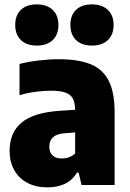

<svg xmlns="http://www.w3.org/2000/svg" viewBox="-20 -820 574 851"><path d="M488 -322.5V0H341.5L328.5 -55H321Q301 -21 267.5 -5.2Q234 10.5 190.5 10.5Q139.5 10.5 101.5 -9.5Q63.5 -29.5 43 -66.2Q22.5 -103 22.5 -151Q22.5 -232.5 76 -277Q129.5 -321.5 246.5 -329L313 -333.5Q312.5 -365.5 302.5 -383.8Q292.5 -402 269.2 -410Q246 -418 205 -418Q173 -418 136.2 -413Q99.5 -408 66.5 -398V-536.5Q105 -546.5 151.5 -552Q198 -557.5 239.5 -557.5Q328.5 -557.5 382.5 -535Q436.5 -512.5 462.2 -461.2Q488 -410 488 -322.5ZM313 -139.5V-233L267.5 -229.5Q198.5 -225 198.5 -170Q198.5 -144.5 213 -131Q227.5 -117.5 253.5 -117.5Q288.5 -117.5 313 -139.5ZM47.5 -709.5Q47.5 -752.5 72.8 -776.5Q98 -800.5 143 -800.5Q188 -800.5 213.5 -776.2Q239 -752 239 -709.5Q239 -666.5 213.5 -642.2Q188 -618 143 -618Q98 -618 72.8 -642.2Q47.5 -666.5 47.5 -709.5ZM292 -709.5Q292 -752.5 317.2 -776.5Q342.5 -800.5 387.5 -800.5Q432.5 -800.5 458 -776.2Q483.5 -752 483.5 -709.5Q483.5 -666.5 458 -642.2Q432.5 -618 387.5 -618Q342.5 -618 317.2 -642.2Q292 -666.5 292 -709.5Z"/></svg>

Font: Encode Sans Semi Condensed ExBd
Style: Regular
Weight: 800
Width: 4
Designer: Multiple Designers
Foundry: Impallari Type
Version: Version 2.000